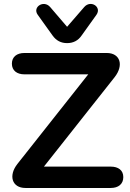

<svg xmlns="http://www.w3.org/2000/svg" viewBox="-20 -933 645 953"><path d="M106 0H530C567 0 592 -19 592 -54C592 -88 567 -106 530 -106H198L549 -550C596 -610 576 -670 510 -670H101C64 -670 39 -651 39 -617C39 -583 64 -564 101 -564H418L67 -120C20 -61 40 0 106 0ZM313 -719C343 -719 368 -731 386 -758L459 -860C486 -899 430 -935 398 -898L313 -800L229 -898C197 -935 140 -898 167 -860L240 -758C259 -731 283 -719 313 -719Z"/></svg>

Font: SN Pro SemiBold
Style: Regular
Weight: 600
Designer: Tobias Whetton
Foundry: Supernotes
Version: Version 1.003;Glyphs 3.3 (3324)